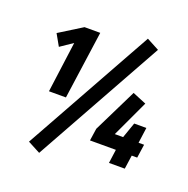

<svg xmlns="http://www.w3.org/2000/svg" viewBox="-145 -894 1095 1116"><g transform="rotate(20 402.5 -336.0)"><path d="M582 -755.9 659.2 -714.8 214.8 84 137.2 43ZM146 -272 188 -585.9 111.8 -534.2 71.8 -605 212.9 -692.9H310.1L251 -272ZM772 -168.9 759.8 -85H726.1L713.9 0H616.2L627.9 -85H467.8L479 -161.1L611.8 -431.2L696.8 -396L590.8 -168.9H642.1L675.8 -265.1H751L737.8 -168.9Z"/></g></svg>

Font: Fira Sans Compressed
Style: Bold Italic
Weight: 700
Width: 3
Italic angle: -8°
Designer: Carrois Corporate & Edenspiekermann AG
Foundry: Carrois Corporate GbR & Edenspiekermann AG
Version: Version 4.203;PS 004.203;hotconv 1.0.88;makeotf.lib2.5.64775